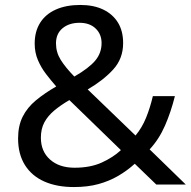

<svg xmlns="http://www.w3.org/2000/svg" viewBox="-20 -745 772 775"><path d="M304 -725Q358 -725 396.5 -706.5Q435 -688 456 -654Q477 -620 477 -571Q477 -508 436.5 -464Q396 -420 334 -384L527 -198Q553 -229 569.5 -269.5Q586 -310 597 -357H686Q670 -293 646 -238Q622 -183 584 -142L730 0H611L524 -84Q493 -56 457 -35Q421 -14 377.5 -2Q334 10 278 10Q209 10 158.5 -12.5Q108 -35 80.5 -79Q53 -123 53 -186Q53 -237 71.5 -274Q90 -311 125 -340Q160 -369 207 -396Q186 -420 166 -446Q146 -472 133 -502.5Q120 -533 120 -569Q120 -618 142 -653Q164 -688 205.5 -706.5Q247 -725 304 -725ZM260 -341Q224 -320 198.5 -298.5Q173 -277 159 -251Q145 -225 145 -189Q145 -134 182 -101Q219 -68 281 -68Q345 -68 391 -89Q437 -110 468 -139ZM301 -653Q259 -653 232.5 -631Q206 -609 206 -570Q206 -534 225 -503.5Q244 -473 280 -436Q339 -470 364.5 -500.5Q390 -531 390 -571Q390 -607 366 -630Q342 -653 301 -653Z"/></svg>

Font: lguzrati05
Style: Book
Weight: 400
Designer: Jelle Bosma - Monotype Design Team, Universal Thirst
Foundry: Monotype Imaging Inc.
Version: Version 2.106